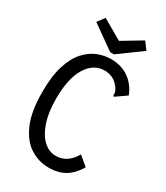

<svg xmlns="http://www.w3.org/2000/svg" viewBox="-199 -884 848 979"><g transform="rotate(30 225.0 -394.0)"><path d="M255 10Q194 10 144 -22.5Q94 -55 64 -125Q34 -195 34 -308Q34 -402 53.5 -464Q73 -526 105.5 -562Q138 -598 177 -613.5Q216 -629 254 -629Q316 -629 360 -598Q404 -567 425 -513L369 -474L361 -469L356 -476Q358 -484 356 -491.5Q354 -499 346 -513Q325 -542 302.5 -552Q280 -562 255 -562Q192 -562 152 -498.5Q112 -435 112 -313Q112 -234 131 -177.5Q150 -121 182.5 -90.5Q215 -60 255 -60Q324 -60 364 -131L418 -86Q389 -37 350 -13.5Q311 10 255 10ZM357 -798 389 -755 255 -657H232L94 -755L125 -797L242 -729Z"/></g></svg>

Font: Inconsolata SemiCondensed Medium
Style: Regular
Weight: 500
Width: 4
Monospace: yes
Designer: Raph Levien, Cyreal, Brenton Simpson
Foundry: Raph Levien, Cyreal, Google
Version: Version 3.001; ttfautohint (v1.8.2.53-6de2)